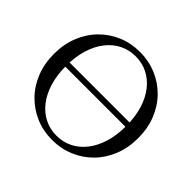

<svg xmlns="http://www.w3.org/2000/svg" viewBox="-172 -918 1126 1126"><g transform="rotate(45 391.5 -355.0)"><path d="M93 -384H688V-349H93ZM391 10Q318 10 255 -16.5Q192 -43 144 -91.5Q96 -140 69 -207Q42 -274 42 -355Q42 -436 69 -503Q96 -570 144 -618.5Q192 -667 255 -693.5Q318 -720 391 -720Q464 -720 527.5 -693.5Q591 -667 639 -618.5Q687 -570 714 -503Q741 -436 741 -355Q741 -274 714 -207Q687 -140 639 -91.5Q591 -43 527.5 -16.5Q464 10 391 10ZM391 -26Q446 -26 491.5 -49Q537 -72 570.5 -115Q604 -158 622.5 -218.5Q641 -279 641 -355Q641 -431 622.5 -491.5Q604 -552 570.5 -595Q537 -638 491.5 -661Q446 -684 392 -684Q337 -684 291.5 -661Q246 -638 212.5 -595Q179 -552 160.5 -491.5Q142 -431 142 -355Q142 -279 160.5 -218.5Q179 -158 212.5 -115Q246 -72 291.5 -49Q337 -26 391 -26Z"/></g></svg>

Font: Roboto Serif 144pt
Style: Regular
Weight: 400
Version: Version 1.008